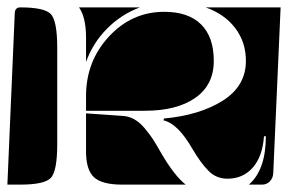

<svg xmlns="http://www.w3.org/2000/svg" viewBox="-20 -510 780 520"><path d="M0 -10 20 -475Q21 -490 35 -490Q100 -490 117.5 -472Q135 -454 135 -380V-120Q135 -46 117.5 -28Q100 -10 35 -10ZM194 -490H359Q308 -471 269.5 -432Q231 -393 213 -342V-408Q213 -463 194 -490ZM423 -184 424 -189Q521 -198 583.5 -237.5Q646 -277 646 -345Q646 -396 617 -434Q588 -472 537 -490H740L720 -40Q719 -27 710.5 -18.5Q702 -10 690 -10H654Q700 -50 700 -141H695Q691 -86 664.5 -56Q638 -26 596 -26Q566 -26 545 -47Q524 -68 501 -107Q462 -175 423 -184ZM213 -100V-203L313 -196Q329 -195 343.5 -187Q358 -179 371.5 -163Q385 -147 393.5 -134Q402 -121 415 -98Q452 -34 483 -10H311Q256 -10 234.5 -30Q213 -50 213 -100ZM213 -210V-250Q213 -344 275 -411Q337 -478 425 -478Q490 -478 524.5 -444Q559 -410 559 -345Q559 -280 509 -245Q459 -210 372 -210Z"/></svg>

Font: PrimecolorB
Style: Medium
Weight: 500
Designer: gluk
Foundry: gluk
Version: Version 0.672